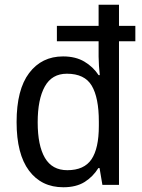

<svg xmlns="http://www.w3.org/2000/svg" viewBox="-20 -780 600 810"><path d="M247 10Q155 10 102.5 -60Q50 -130 50 -265Q50 -402 103 -472Q156 -542 246 -542Q299 -542 336 -520Q373 -498 396 -463H401Q399 -479 397.5 -502Q396 -525 396 -541V-606H220V-671H396V-760H482V-671H551V-606H482V0H412L400 -71H395Q372 -34 336.5 -12Q301 10 247 10ZM264 -62Q335 -62 366 -108Q397 -154 397 -249V-267Q397 -368 367 -418.5Q337 -469 262 -469Q199 -469 169 -415Q139 -361 139 -264Q139 -166 169.5 -114Q200 -62 264 -62Z"/></svg>

Font: Noto Sans Telugu SemiCondensed
Style: Regular
Weight: 400
Width: 4
Designer: Jelle Bosma - Monotype Design Team
Foundry: Monotype Imaging Inc.
Version: Version 2.005; ttfautohint (v1.8.4.7-5d5b)